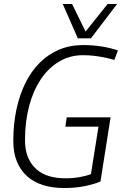

<svg xmlns="http://www.w3.org/2000/svg" viewBox="-20 -937 618 967"><path d="M302 10Q245 10 198 -4.5Q151 -19 117.5 -48.5Q84 -78 65.5 -122.5Q47 -167 47 -227Q47 -311 62.5 -384.5Q78 -458 107.5 -518Q137 -578 180 -621Q223 -664 278 -687Q333 -710 399 -710Q447 -710 491.5 -703Q536 -696 574 -683L556 -635Q529 -643 503.5 -648Q478 -653 452.5 -656Q427 -659 398 -659Q332 -659 278 -627Q224 -595 185.5 -537.5Q147 -480 126.5 -402Q106 -324 106 -232Q106 -181 121 -145Q136 -109 163 -85Q190 -61 227 -50Q264 -39 309 -39Q348 -39 381.5 -45Q415 -51 438 -60L476 -299H309L316 -346H537L486 -23Q454 -9 406.5 0.5Q359 10 302 10ZM570 -917 438 -744H372L296 -917H343L411 -778L522 -917Z"/></svg>

Font: Georama Light
Style: Italic
Weight: 300
Italic angle: -9°
Designer: Jean-Baptiste Levee
Foundry: Production Type
Version: Version 1.001